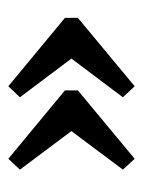

<svg xmlns="http://www.w3.org/2000/svg" viewBox="41 -492 354 477"><g transform="rotate(90 218.5 -254.0)"><path d="M126 -253.9 222.2 -126 194.8 -97.2 24.9 -237.8V-270L194.8 -411.1L222.2 -381.8ZM306.2 -253.9 401.9 -126 375 -97.2 205.1 -237.8V-270L375 -411.1L401.9 -381.8Z"/></g></svg>

Font: Berkshire Swash
Style: Regular
Weight: 400
Designer: Astigmatic (AOETI)
Foundry: Astigmatic (AOETI)
Version: Version 1.001